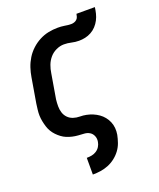

<svg xmlns="http://www.w3.org/2000/svg" viewBox="-143 -659 787 951"><g transform="rotate(-20 250.0 -183.0)"><path d="M180 205V117H181Q194 117 207 114.5Q220 112 231.5 104.5Q243 97 250 85.5Q257 74 259 61Q262 45 256 30.5Q250 16 237.5 8.5Q225 1 209.5 0Q194 -1 178.5 -2Q163 -3 148 -6.5Q133 -10 119.5 -15.5Q106 -21 94 -30Q82 -39 72 -49.5Q62 -60 54.5 -72.5Q47 -85 42.5 -99.5Q38 -114 35 -129Q32 -144 31.5 -159Q31 -174 33 -190Q35 -206 37 -221L59 -351Q63 -376 71 -400Q79 -424 92.5 -446Q106 -468 125.5 -486Q145 -504 168 -516Q191 -528 215.5 -533Q240 -538 265 -538Q273 -538 282 -537.5Q291 -537 299.5 -535.5Q308 -534 317 -533Q326 -532 335 -532Q342 -532 350 -534.5Q358 -537 364 -542.5Q370 -548 372.5 -556Q375 -564 376 -571H473Q471 -555 467 -538.5Q463 -522 455 -506.5Q447 -491 435 -478Q423 -465 407.5 -456.5Q392 -448 375.5 -444.5Q359 -441 343 -441Q323 -441 304 -445.5Q285 -450 265 -450Q245 -450 224.5 -440.5Q204 -431 190 -414.5Q176 -398 168.5 -378Q161 -358 158 -337L136 -207Q134 -189 134 -171.5Q134 -154 139 -138Q144 -122 155.5 -110Q167 -98 183.5 -92.5Q200 -87 217.5 -87Q235 -87 252 -83.5Q269 -80 284.5 -73.5Q300 -67 313.5 -57.5Q327 -48 337.5 -35Q348 -22 354.5 -6.5Q361 9 362.5 26Q364 43 361 61Q357 81 350 101Q343 121 330 138.5Q317 156 299.5 169.5Q282 183 262 191Q242 199 221.5 202Q201 205 181 205Z"/></g></svg>

Font: Iosevka Slab Semibold
Style: Italic
Weight: 600
Italic angle: -9°
Monospace: yes
Designer: Belleve Invis
Foundry: Belleve Invis
Version: Version 11.1.1; ttfautohint (v1.8.3)